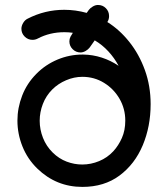

<svg xmlns="http://www.w3.org/2000/svg" viewBox="-20 -734 664 758"><path d="M253.9 -570.8Q253.9 -580.6 258.5 -589.4Q263.2 -598.1 267.6 -604.5Q251.5 -606.9 234.4 -606.9Q176.8 -606.9 129.4 -582Q119.6 -576.7 108.4 -576.7Q90.3 -576.7 77.4 -589.6Q64.5 -602.5 64.5 -620.6Q64.5 -631.8 71.5 -643.6Q78.6 -655.3 88.9 -660.2Q157.2 -695.3 233.9 -695.3Q278.3 -695.3 322.3 -683.1L330.6 -694.8Q336.4 -702.6 346.7 -708.5Q356.9 -714.4 366.7 -714.4Q385.3 -714.4 397.9 -701.7Q410.6 -689 410.6 -670.4Q410.6 -657.2 403.8 -647Q451.7 -617.2 490.5 -568.6Q529.3 -520 552 -457.3Q574.7 -394.5 574.7 -322.8Q574.7 -234.9 543.5 -160.4Q512.2 -85.9 451.9 -41Q391.6 3.9 305.2 3.9Q202.1 3.9 127.4 -68.4Q88.4 -106.4 68.6 -156Q48.8 -205.6 48.8 -257.8Q48.8 -308.1 67.6 -356.7Q86.4 -405.3 124 -442.9Q159.7 -479 207 -498.8Q254.4 -518.6 305.2 -518.6Q306.2 -518.6 307.1 -518.6Q308.1 -518.6 308.6 -518.6Q346.2 -518.1 381.8 -506.6Q417.5 -495.1 448.2 -474.1Q431.6 -505.4 407.7 -531.2Q383.8 -557.1 354 -574.7L334 -546.4Q328.1 -538.6 317.9 -532.7Q307.6 -526.9 297.9 -526.9Q279.8 -526.9 266.8 -539.8Q253.9 -552.7 253.9 -570.8ZM305.2 -430.7Q272.5 -430.7 241 -417.2Q209.5 -403.8 186.5 -380.9Q161.6 -356 149.2 -323.5Q136.7 -291 136.7 -257.3Q136.7 -222.7 149.7 -189.7Q162.6 -156.7 188.5 -131.3Q212.9 -107.4 243.2 -95.9Q273.4 -84.5 304.7 -84.5Q338.9 -84.5 371.3 -97.9Q403.8 -111.3 427.7 -137.2Q447.8 -159.2 461.2 -189.2Q474.6 -219.2 474.6 -257.8Q474.6 -304.7 451.9 -344Q429.2 -383.3 390.6 -407Q352.1 -430.7 305.2 -430.7Z"/></svg>

Font: Manjari
Style: Bold
Weight: 700
Designer: Santhosh Thottingal <santhosh.thottingal@gmail.com>
Version: Version 2.000